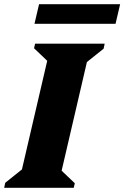

<svg xmlns="http://www.w3.org/2000/svg" viewBox="-48 -899 595 919"><path d="M-28 0 -23 -24 57 -88 178 -608 115 -668 120 -690H453L448 -666L368 -602L247 -82L310 -22L305 0ZM117 -785 139 -879H527L505 -785Z"/></svg>

Font: Platypi ExtraBold
Style: Italic
Weight: 800
Italic angle: -13°
Designer: David Sargent
Foundry: Bolt Cutter Type
Version: Version 1.200; ttfautohint (v1.8.4.7-5d5b)